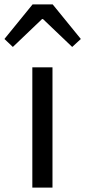

<svg xmlns="http://www.w3.org/2000/svg" viewBox="-54 -847 385 867"><path d="M-34 -671 4 -635 136 -761H140L272 -635L311 -671L184 -827H93ZM92 0H183V-543H92Z"/></svg>

Font: Noto Sans JP
Style: Regular
Weight: 400
Designer: Ryoko NISHIZUKA  (kana, bopomofo & ideographs); Paul D. Hunt (Latin, Greek & Cyrillic); Sandoll Communications , Soo-you
Foundry: Adobe
Version: Version 2.002;hotconv 1.0.116;makeotfexe 2.5.65601